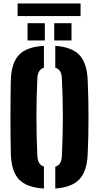

<svg xmlns="http://www.w3.org/2000/svg" viewBox="-20 -1072 568 1101"><path d="M232 9Q132.5 3.5 88.5 -43.5Q44.5 -90.5 42 -191Q41 -247.5 40.5 -299Q40 -350.5 40 -400.5Q40 -450.5 40.5 -502.2Q41 -554 42 -610Q44.5 -710 88.5 -756.8Q132.5 -803.5 232 -809V-683.5Q213 -677.5 203.8 -661.8Q194.5 -646 194 -618Q191.5 -563.5 190.2 -509Q189 -454.5 189 -400.5Q189 -346.5 190.2 -292.2Q191.5 -238 194 -183Q194.5 -155 203.8 -138.8Q213 -122.5 232 -116.5ZM297 9V-116Q316.5 -122 325.5 -138.2Q334.5 -154.5 335 -183Q337.5 -238 339 -292.2Q340.5 -346.5 340.5 -400.5Q340.5 -454.5 339 -509Q337.5 -563.5 335 -618Q334.5 -646 325.5 -662Q316.5 -678 297 -684V-809Q392.5 -802.5 436 -755.8Q479.5 -709 483 -610Q485.5 -553.5 486.5 -501.8Q487.5 -450 487.5 -399.8Q487.5 -349.5 486.5 -298.2Q485.5 -247 483 -191Q479.5 -91.5 436 -44.5Q392.5 2.5 297 9ZM291 -840V-939H390V-840ZM138 -840V-939H237V-840ZM81 -1052H442V-980H81Z"/></svg>

Font: Big Shoulders Stencil Text Thin Black
Style: Regular
Weight: 900
Version: Version 2.001